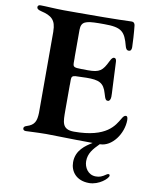

<svg xmlns="http://www.w3.org/2000/svg" viewBox="-102 -806 874 1118"><g transform="rotate(10 334.5 -247.0)"><path d="M575.6 -583.8C578.8 -572.1 583.8 -561.1 596.2 -561.1C610.4 -561.1 612.9 -571.7 613.3 -584.5C613.6 -596.9 609 -677.6 604.8 -711.6C603.3 -722.7 598.4 -731.5 583.5 -731.5C555.8 -731.5 530.9 -727.3 258.9 -727.3H182.2C122.9 -728 77.4 -732.2 45.5 -732.2C34.1 -732.2 29.1 -726.6 29.1 -718.8C29.1 -710.2 35.2 -703.8 56.1 -698.9C117.2 -684.7 144.9 -662.6 144.9 -595.9H145.2V-113.3C143.5 -66.4 134.6 -40.5 88.4 -26.3C76.7 -22.7 71 -17.8 71 -9.6C71 -1.8 76.7 3.9 87.4 3.9C104 3.9 147.4 0.4 208.1 0H211.3C259.2 0 338.8 3.6 483.3 4.3C445.7 27.7 390.6 62.5 390.6 134.2C390.6 188.2 426.8 237.9 502.8 237.9C562.1 237.9 613.6 191.1 613.6 175.4C613.6 170.8 611.9 166.9 605.8 166.9C601.9 166.9 599.1 168.7 595.9 170.5C571 187.9 557.2 193.2 534.8 193.2C487.9 193.2 464.5 150.6 464.5 115.1C464.5 69.2 490.1 39.8 525.6 4.3H526.6C597.7 4.3 658.7 -81 658.7 -161.9C658.7 -181.8 651.6 -184.7 647.4 -184.7C637.4 -184.7 631 -176.1 623.2 -162.6C598.4 -121.8 558.9 -41.5 364.7 -41.5C290.1 -41.5 294.4 -89.8 293.7 -153.8V-306.5H294V-336.3C294 -353.3 299.7 -359.7 316.8 -361.2C331.7 -362.2 352.3 -362.9 382.1 -363.3C455.3 -364 485.1 -352.6 502.1 -291.5C512.1 -255.3 517.4 -252.5 527.7 -252.5C536.9 -252.5 543.3 -261.7 544 -278.8C544.7 -297.9 540.5 -344.5 534.8 -485.8C534.1 -500.7 528.1 -505.7 520.6 -505.7C513.5 -505.7 506.4 -500 497.9 -482.2C468.4 -421.2 451.7 -407.7 382.8 -407.7C350.1 -407.7 330.6 -408.4 316.8 -409.4C299.7 -411.2 294 -417.6 294 -434.7V-468H293.7V-631C294.4 -680 319.2 -687.5 398.1 -688.6H430C533 -688.6 553.6 -667.6 575.6 -583.8Z"/></g></svg>

Font: Margiela Serif Semibold
Style: Regular
Weight: 600
Designer: Andreas Faust, Stefan Endress
Version: Version 1.002;FEAKit 1.0